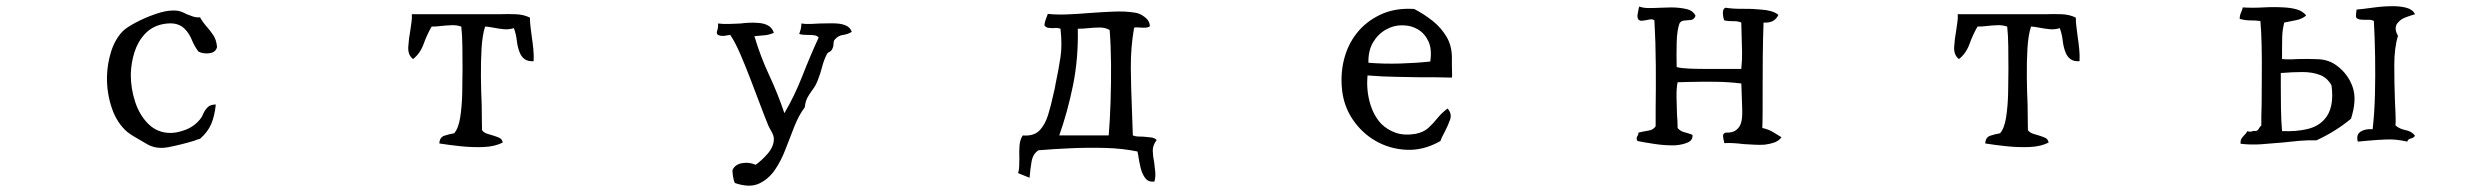

<svg xmlns="http://www.w3.org/2000/svg" viewBox="-20 -507 8040 621"><path d="M682 -355Q678 -338 658.5 -335Q639 -332 622 -340Q609 -357 600.5 -378Q592 -399 578 -413Q568 -424 551 -429Q534 -434 507 -429Q472 -422 449 -397.5Q426 -373 415 -338.5Q404 -304 403 -266Q403 -220 417.5 -176.5Q432 -133 461 -105Q490 -77 532 -77Q554 -77 582 -88Q597 -94 608.5 -103Q620 -112 627 -121Q633 -128 637.5 -139Q642 -150 651 -159.5Q660 -169 678 -169Q674 -131 663 -105.5Q652 -80 627 -58Q622 -57 617.5 -55.5Q613 -54 609 -52Q566 -39 524.5 -31Q483 -23 452 -43Q439 -51 421 -61Q403 -71 392 -80Q358 -109 341.5 -158Q325 -207 326 -259Q327 -301 339.5 -340.5Q352 -380 377 -406Q389 -418 419 -434Q449 -450 484 -462Q519 -474 545 -473Q556 -473 565.5 -469.5Q575 -466 584 -461Q594 -457 604.5 -453.5Q615 -450 627 -451Q636 -435 648 -421.5Q660 -408 670 -393Q680 -378 682 -355Z M1706 -309Q1687 -308 1676.5 -316Q1666 -324 1661 -337Q1654 -354 1651.5 -376Q1649 -398 1642 -416Q1626 -411 1610 -412.5Q1594 -414 1579 -417Q1571 -418 1564 -419.5Q1557 -421 1549 -421Q1540 -393 1537.5 -350Q1535 -307 1535.5 -258.5Q1536 -210 1538 -168Q1538 -143 1538.5 -122Q1539 -101 1539 -86Q1545 -78 1555.5 -74.5Q1566 -71 1577 -68Q1587 -65 1595.5 -61Q1604 -57 1606 -46Q1581 -33 1544.5 -31.5Q1508 -30 1470 -34Q1432 -38 1401 -43Q1402 -63 1417 -68Q1432 -73 1449 -76Q1463 -92 1468.5 -127.5Q1474 -163 1475 -205Q1476 -247 1476 -283Q1476 -318 1475.5 -357Q1475 -396 1472 -421Q1458 -426 1441 -425.5Q1424 -425 1407 -423Q1399 -422 1391 -421.5Q1383 -421 1376 -421Q1361 -395 1350 -364.5Q1339 -334 1316 -316Q1299 -329 1300.5 -355Q1302 -381 1307 -408Q1309 -422 1311 -436Q1313 -450 1312 -461Q1320 -461 1335.5 -461Q1351 -461 1370 -461Q1399 -461 1432.5 -461Q1466 -461 1497.5 -461Q1529 -461 1552 -461Q1575 -461 1583 -461Q1586 -461 1589 -461Q1592 -461 1595 -461Q1622 -462 1648 -461Q1674 -460 1694 -450Q1694 -435 1696 -419.5Q1698 -404 1700 -388Q1703 -368 1705 -348Q1707 -328 1706 -309Z M2735 -404Q2722 -396 2706.5 -394Q2691 -392 2680 -379Q2676 -375 2676 -366Q2676 -357 2672 -349Q2669 -342 2662.5 -339Q2656 -336 2654 -331Q2644 -311 2639 -290.5Q2634 -270 2624 -245Q2618 -230 2609 -218Q2600 -206 2592.5 -193Q2585 -180 2583 -160Q2564 -135 2549.5 -98.5Q2535 -62 2520.5 -24Q2506 14 2486 43Q2465 73 2434.5 87Q2404 101 2357 85Q2353 78 2350.5 61.5Q2348 45 2350 41Q2359 24 2381.5 20.5Q2404 17 2424 26Q2444 12 2463 -10Q2482 -32 2483 -56Q2483 -64 2480.5 -70.5Q2478 -77 2474 -84Q2472 -88 2469.5 -92Q2467 -96 2465 -101Q2452 -133 2437 -173Q2422 -213 2406 -254.5Q2390 -296 2374 -333Q2358 -370 2342 -394Q2342 -394 2341 -394Q2331 -392 2321.5 -391Q2312 -390 2302 -394Q2298 -398 2298.5 -402.5Q2299 -407 2301 -412Q2302 -416 2302.5 -420.5Q2303 -425 2302 -431Q2319 -429 2337.5 -429.5Q2356 -430 2375 -431Q2390 -433 2404 -433.5Q2418 -434 2431 -433Q2450 -432 2463.5 -425Q2477 -418 2483 -401Q2467 -394 2453.5 -393Q2440 -392 2420 -390Q2440 -323 2467.5 -264.5Q2495 -206 2517 -141Q2550 -197 2575 -261Q2600 -325 2628 -386Q2622 -392 2613 -393Q2604 -394 2594 -394Q2587 -394 2579.5 -394.5Q2572 -395 2565 -397Q2568 -405 2570 -413Q2572 -421 2572 -431Q2585 -429 2600.5 -429.5Q2616 -430 2632 -431Q2646 -431 2660.5 -431.5Q2675 -432 2687 -431Q2704 -430 2717 -424Q2730 -418 2735 -404Z M3721 -54Q3708 -37 3708.5 -19Q3709 -1 3713 18Q3715 33 3716.5 48.5Q3718 64 3714 80Q3695 83 3684.5 69.5Q3674 56 3669 35Q3664 14 3661 -7Q3660 -14 3659 -17Q3611 -27 3555 -28.5Q3499 -30 3443 -27.5Q3387 -25 3339 -21Q3321 -10 3316.5 15.5Q3312 41 3310 68Q3301 64 3291.5 60.5Q3282 57 3273 53Q3276 43 3276.5 30.5Q3277 18 3277 4Q3276 -16 3277.5 -36Q3279 -56 3288 -69Q3323 -66 3341.5 -84.5Q3360 -103 3370 -135.5Q3380 -168 3388 -206Q3390 -214 3391.5 -221Q3393 -228 3394 -235Q3404 -282 3410 -322Q3416 -362 3410 -414Q3405 -416 3399 -416.5Q3393 -417 3387 -416Q3379 -416 3371 -417Q3363 -418 3358 -425Q3359 -436 3362.5 -444.5Q3366 -453 3369 -462Q3399 -459 3434 -460.5Q3469 -462 3505 -465Q3545 -468 3583 -469.5Q3621 -471 3651 -466Q3667 -464 3683 -451.5Q3699 -439 3699 -422Q3694 -418 3684.5 -417.5Q3675 -417 3666 -418Q3660 -418 3655 -418.5Q3650 -419 3648 -417Q3637 -353 3637.5 -288.5Q3638 -224 3641 -155Q3642 -134 3642.5 -112.5Q3643 -91 3644 -69Q3651 -66 3660 -65.5Q3669 -65 3678 -65Q3691 -64 3703 -62.5Q3715 -61 3721 -54ZM3569 -410Q3555 -418 3537 -418Q3519 -418 3501 -416Q3492 -415 3483 -414.5Q3474 -414 3466 -414Q3468 -317 3450.5 -231Q3433 -145 3406 -69H3566Q3570 -117 3572 -178Q3574 -239 3573.5 -300Q3573 -361 3569 -410Z M4676 -256Q4650 -257 4626 -257Q4602 -257 4578 -257Q4538 -258 4495.5 -258.5Q4453 -259 4403 -263Q4399 -217 4410.5 -175.5Q4422 -134 4447 -107Q4467 -87 4494.5 -77.5Q4522 -68 4558 -74Q4584 -79 4599.5 -93Q4615 -107 4629 -124.5Q4643 -142 4662 -156Q4677 -139 4670 -119.5Q4663 -100 4653 -81Q4649 -73 4645 -65.5Q4641 -58 4639 -51Q4585 -20 4529.5 -22.5Q4474 -25 4428 -52Q4385 -77 4356 -119.5Q4327 -162 4321 -214Q4315 -267 4327 -314.5Q4339 -362 4367 -398Q4397 -437 4444.5 -459.5Q4492 -482 4554 -478Q4585 -462 4613 -440Q4641 -418 4659 -387.5Q4677 -357 4676 -315Q4676 -311 4676 -306Q4676 -301 4676 -295Q4676 -284 4676.5 -272.5Q4677 -261 4676 -256ZM4606 -308Q4612 -348 4600 -373.5Q4588 -399 4566 -412Q4544 -425 4518 -425Q4489 -426 4463 -411.5Q4437 -397 4421 -370Q4405 -343 4406 -304Q4456 -300 4507.5 -301.5Q4559 -303 4606 -308Z M5742 -63Q5733 -51 5718.5 -46Q5704 -41 5687 -39Q5671 -38 5654 -39Q5637 -40 5619 -41Q5603 -43 5587 -44Q5571 -45 5557 -44Q5557 -47 5555 -54Q5553 -61 5553 -68Q5553 -75 5561 -78Q5582 -77 5593.5 -85Q5605 -93 5610 -106Q5616 -121 5615 -153.5Q5614 -186 5613 -211Q5613 -219 5612.5 -226Q5612 -233 5612 -237Q5572 -242 5529.5 -242.5Q5487 -243 5445 -242Q5435 -242 5425.5 -241.5Q5416 -241 5406 -241Q5402 -221 5402.5 -193.5Q5403 -166 5404 -137Q5405 -126 5405.5 -115Q5406 -104 5406 -93Q5414 -83 5427.5 -79.5Q5441 -76 5454 -71Q5456 -54 5439.5 -46.5Q5423 -39 5399 -37Q5367 -36 5330.5 -41.5Q5294 -47 5276 -51Q5273 -57 5273.5 -60.5Q5274 -64 5276 -67Q5280 -73 5279 -78Q5295 -82 5311.5 -84.5Q5328 -87 5335 -99Q5335 -111 5335 -125.5Q5335 -140 5335 -156Q5336 -217 5335.5 -294.5Q5335 -372 5331 -441Q5326 -445 5319.5 -444.5Q5313 -444 5306 -442Q5299 -441 5291.5 -440Q5284 -439 5279 -444Q5275 -451 5276.5 -460Q5278 -469 5280 -479Q5281 -484 5282 -486Q5294 -481 5312.5 -481Q5331 -481 5351 -482Q5360 -482 5368.5 -482.5Q5377 -483 5385 -483Q5411 -483 5433.5 -478Q5456 -473 5464 -456Q5460 -444 5449 -442.5Q5438 -441 5427.5 -440.5Q5417 -440 5412 -431Q5404 -409 5403 -369Q5402 -329 5403 -290Q5418 -286 5445.5 -285Q5473 -284 5504 -284Q5535 -284 5561 -284Q5579 -284 5592.5 -284Q5606 -284 5612 -284Q5615 -313 5614.5 -339.5Q5614 -366 5613 -394Q5613 -404 5612.5 -414Q5612 -424 5612 -434Q5601 -439 5585.5 -438.5Q5570 -438 5557 -441Q5553 -450 5552.5 -464.5Q5552 -479 5561 -482Q5587 -478 5617.5 -478.5Q5648 -479 5676 -476Q5693 -475 5707.5 -471Q5722 -467 5732 -459Q5726 -446 5715 -439.5Q5704 -433 5684 -434Q5682 -382 5681.5 -327Q5681 -272 5681 -219Q5681 -185 5681 -153.5Q5681 -122 5680 -93Q5699 -89 5713.5 -80.5Q5728 -72 5742 -63Z M6706 -309Q6687 -308 6676.5 -316Q6666 -324 6661 -337Q6654 -354 6651.5 -376Q6649 -398 6642 -416Q6626 -411 6610 -412.5Q6594 -414 6579 -417Q6571 -418 6564 -419.5Q6557 -421 6549 -421Q6540 -393 6537.5 -350Q6535 -307 6535.5 -258.5Q6536 -210 6538 -168Q6538 -143 6538.5 -122Q6539 -101 6539 -86Q6545 -78 6555.5 -74.5Q6566 -71 6577 -68Q6587 -65 6595.5 -61Q6604 -57 6606 -46Q6581 -33 6544.5 -31.5Q6508 -30 6470 -34Q6432 -38 6401 -43Q6402 -63 6417 -68Q6432 -73 6449 -76Q6463 -92 6468.5 -127.5Q6474 -163 6475 -205Q6476 -247 6476 -283Q6476 -318 6475.5 -357Q6475 -396 6472 -421Q6458 -426 6441 -425.5Q6424 -425 6407 -423Q6399 -422 6391 -421.5Q6383 -421 6376 -421Q6361 -395 6350 -364.5Q6339 -334 6316 -316Q6299 -329 6300.5 -355Q6302 -381 6307 -408Q6309 -422 6311 -436Q6313 -450 6312 -461Q6320 -461 6335.5 -461Q6351 -461 6370 -461Q6399 -461 6432.5 -461Q6466 -461 6497.5 -461Q6529 -461 6552 -461Q6575 -461 6583 -461Q6586 -461 6589 -461Q6592 -461 6595 -461Q6622 -462 6648 -461Q6674 -460 6694 -450Q6694 -435 6696 -419.5Q6698 -404 6700 -388Q6703 -368 6705 -348Q6707 -328 6706 -309Z M7584 -123Q7535 -82 7472 -53Q7444 -54 7416.5 -51.5Q7389 -49 7362 -46Q7328 -43 7294.5 -40.5Q7261 -38 7227 -42Q7226 -53 7230 -59Q7234 -65 7239 -70Q7242 -73 7244.5 -76Q7247 -79 7249 -83Q7254 -81 7257.5 -81Q7261 -81 7263 -82Q7266 -83 7269 -83.5Q7272 -84 7276 -83Q7283 -85 7286 -91Q7289 -97 7294 -101Q7294 -114 7294 -131.5Q7294 -149 7295 -170Q7295 -212 7295.5 -262Q7296 -312 7295 -358.5Q7294 -405 7291 -439Q7277 -441 7259 -441Q7241 -441 7224 -446Q7224 -453 7225.5 -458.5Q7227 -464 7229 -468Q7231 -472 7232 -475.5Q7233 -479 7234 -483Q7249 -482 7266 -482Q7283 -482 7300 -483Q7317 -484 7334 -484Q7351 -484 7367 -483Q7390 -482 7409 -476.5Q7428 -471 7439 -457Q7427 -446 7407.5 -442Q7388 -438 7368 -434Q7362 -409 7361.5 -388.5Q7361 -368 7361 -348Q7361 -340 7361 -332Q7361 -324 7361 -316Q7371 -315 7384 -315Q7397 -315 7410 -316Q7443 -317 7478 -315.5Q7513 -314 7539 -294Q7574 -268 7589 -226.5Q7604 -185 7584 -123ZM7791 -68Q7787 -61 7777.5 -59Q7768 -57 7766 -49Q7731 -57 7701 -56Q7671 -55 7639 -52Q7631 -51 7623 -50.5Q7615 -50 7606 -49Q7600 -72 7615.5 -81.5Q7631 -91 7654 -89Q7660 -141 7661.5 -201.5Q7663 -262 7662 -323.5Q7661 -385 7658 -439Q7651 -443 7643 -443Q7635 -443 7628 -443Q7622 -443 7616 -443.5Q7610 -444 7606 -446Q7600 -449 7600 -455Q7600 -461 7601 -467Q7602 -473 7602 -476Q7624 -478 7656.5 -482.5Q7689 -487 7720 -487Q7745 -487 7764.5 -481.5Q7784 -476 7791 -461Q7777 -457 7761 -451Q7745 -445 7736 -434Q7729 -427 7728.5 -416Q7728 -405 7736 -391Q7724 -353 7724 -295Q7724 -237 7726 -185Q7727 -160 7728 -138.5Q7729 -117 7728 -101Q7741 -90 7761 -86Q7781 -82 7791 -68ZM7521 -231Q7507 -256 7482.5 -265Q7458 -274 7427 -274Q7396 -274 7360 -271Q7358 -271 7357 -271Q7357 -263 7357 -251.5Q7357 -240 7357 -226Q7357 -195 7357.5 -156.5Q7358 -118 7361 -83Q7407 -81 7442.5 -89.5Q7478 -98 7498 -121Q7514 -138 7520 -165.5Q7526 -193 7521 -231Z"/></svg>

Font: Yuji Boku
Style: Regular
Weight: 400
Designer: Kataoka Yuji
Foundry: Kinuta Font Factory
Version: Version 3.002